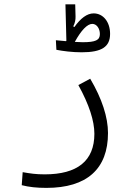

<svg xmlns="http://www.w3.org/2000/svg" viewBox="-20 -659 626 901"><path d="M197.8 222.7C387.7 222.7 486.8 133.8 486.8 -34.7C486.8 -108.9 458.5 -196.3 403.3 -289.6L347.7 -259.8C398.4 -168 422.9 -91.3 422.9 -31.2C422.9 96.2 342.8 159.2 189.9 159.2C147.9 159.2 123 155.3 86.4 148.9L82 210C116.2 218.8 152.3 222.7 197.8 222.7ZM363.3 -413.6C457 -413.6 496.6 -439 496.6 -500C496.6 -556.6 463.9 -596.2 419.4 -596.2C388.2 -596.2 357.9 -572.8 329.1 -532.2L323.7 -535.2C332 -550.8 335 -566.9 334.5 -581.5L333 -638.7H287.1L291.5 -468.3C291 -467.3 290.5 -466.3 290 -465.8C271.5 -467.3 253.9 -469.2 242.2 -470.2L244.6 -425.3C274.9 -419.4 318.4 -413.6 363.3 -413.6ZM331.1 -462.4C360.8 -516.6 389.6 -546.9 413.1 -546.9C433.6 -546.9 448.7 -525.4 448.7 -499C448.7 -470.7 428.7 -460.9 367.7 -460.9C358.4 -460.9 345.2 -461.4 331.1 -462.4Z"/></svg>

Font: Cascadia Code Light
Style: Regular
Weight: 300
Monospace: yes
Designer: Aaron Bell
Foundry: Saja Typeworks
Version: Version 2404.023